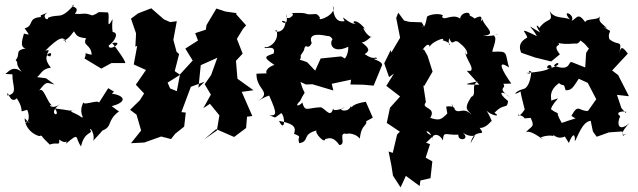

<svg xmlns="http://www.w3.org/2000/svg" viewBox="-27 -597 2773 834"><path d="M173 -257 134 -262C152 -276 155 -298 194 -303C142 -366 213 -381 191 -352C155 -356 208 -387 170 -377C227 -434 252 -445 261 -410C237 -450 241 -386 294 -461C305 -447 303 -435 347 -431C329 -397 370 -405 371 -359C328 -368 354 -372 340 -343L413 -299L457 -323H514C531 -315 476 -393 460 -410C519 -422 446 -369 445 -399C475 -420 491 -458 460 -458C477 -434 454 -443 462 -514C431 -457 452 -526 442 -543C377 -546 417 -545 374 -530C334 -544 343 -534 298 -537C328 -573 265 -565 296 -577C232 -506 234 -541 182 -520C181 -502 150 -526 180 -543C134 -521 155 -538 150 -523C90 -518 123 -485 80 -474C107 -436 99 -448 77 -451C66 -415 62 -391 84 -387C33 -376 65 -363 41 -336C57 -320 35 -325 67 -285C22 -321 1 -270 -7 -276L27 -274C25 -226 54 -191 5 -182C5 -221 14 -139 46 -170C87 -107 45 -108 91 -120C101 -100 102 -66 82 -63C98 -85 116 -41 80 -84C82 -21 153 3 149 -9C165 0 140 -16 189 31C223 18 233 40 230 9C267 37 266 -1 260 27C321 -25 297 1 325 39C340 -31 381 -13 364 -34C366 -47 388 -6 377 15C413 -21 455 -75 418 -30C464 -48 435 -73 491 -114C491 -114 497 -106 458 -136C526 -153 517 -182 459 -190L468 -199L443 -214L403 -151C400 -167 321 -131 338 -158C308 -104 346 -80 327 -88C296 -111 260 -112 300 -120C277 -112 275 -119 211 -126C244 -82 171 -100 234 -145C193 -115 178 -152 202 -137C176 -150 162 -230 140 -200C177 -247 172 -238 210 -230Z M870 -488 867 -468 821 -453 833 -421 778 -386 810 -334 755 -274 741 -201 712 -213 701 -238 755 -272 732 -288 751 -362 740 -372 726 -424 741 -505 712 -501 685 -513 630 -561 573 -539 542 -516 564 -452 561 -394 569 -398 554 -317 607 -293 563 -229 599 -191 580 -161 538 -120 566 -99 586 -30 542 25 600 22 673 -4 716 7 734 -16 773 -47 780 -108 761 -110 802 -220 862 -242 835 -216 845 -314 917 -346 890 -271 862 -231 889 -186 856 -127 885 -146 926 -96 915 -30 859 9 912 -36 990 -2C1008 -15 1025 -28 1042 -41L1046 -90L1069 -93L1023 -198L1074 -205L1003 -256L1005 -247L998 -333L1027 -364L1002 -428L1028 -471L1042 -487L998 -536L1001 -540L952 -547L913 -560C899 -536 884 -512 870 -488Z M1591 -85 1592 -87 1562 -155C1477 -141 1511 -119 1497 -136C1485 -101 1427 -123 1471 -130C1459 -125 1412 -107 1421 -131C1411 -77 1386 -127 1366 -131C1306 -129 1299 -108 1286 -152C1276 -137 1247 -130 1277 -159C1305 -219 1299 -168 1278 -241L1302 -230L1330 -231L1421 -204L1414 -233L1498 -251L1495 -230L1552 -229L1596 -225L1633 -315C1631 -337 1571 -342 1611 -342C1603 -357 1603 -330 1557 -362C1581 -377 1578 -387 1544 -413C1562 -411 1593 -448 1586 -436C1560 -444 1536 -500 1565 -464C1516 -529 1493 -498 1521 -492C1478 -495 1450 -545 1470 -505C1458 -504 1422 -496 1419 -571C1440 -535 1347 -499 1363 -520C1348 -545 1339 -533 1317 -535C1296 -534 1318 -544 1233 -540C1270 -542 1212 -494 1216 -535C1234 -464 1170 -519 1213 -503C1210 -444 1153 -459 1174 -467C1190 -413 1132 -385 1124 -393C1112 -377 1174 -409 1162 -365C1126 -351 1111 -351 1165 -315C1118 -300 1121 -263 1155 -279L1087 -277C1085 -206 1159 -198 1092 -157C1130 -180 1130 -177 1142 -182C1182 -94 1171 -97 1143 -95C1177 -88 1155 -77 1195 -106C1214 -87 1210 -19 1185 -72C1236 -62 1264 -51 1250 -16C1291 1 1261 -7 1273 25C1321 16 1281 -14 1351 -31C1329 -29 1395 45 1385 -4C1379 27 1407 -26 1447 33C1482 32 1434 -30 1485 -14C1468 -17 1512 -24 1536 5C1544 -68 1574 -44 1561 -81C1542 -39 1555 -35 1561 -69ZM1464 -326 1500 -327 1455 -352 1366 -343 1342 -290 1307 -327C1232 -356 1285 -314 1279 -356L1293 -378C1301 -418 1309 -373 1327 -410C1312 -448 1347 -451 1393 -441C1427 -441 1414 -399 1429 -436C1396 -421 1408 -357 1486 -394C1486 -326 1435 -328 1447 -295Z M1818 -477 1805 -500 1751 -502 1728 -508 1703 -542 1694 -519 1711 -433 1673 -369 1670 -379 1642 -322 1663 -262 1684 -277 1651 -224 1711 -178 1667 -129 1653 -63 1710 -25 1698 -13 1679 67 1661 61 1673 121 1680 166 1713 217 1736 167 1796 211 1799 187 1843 177 1851 104 1822 88 1841 29 1824 23 1854 -6C1798 -28 1842 -45 1853 12C1842 -10 1876 -27 1897 13C1899 -30 1909 -9 1964 -12C1961 20 2018 10 1984 -20C2039 15 2049 -37 2017 26C2033 -49 2090 5 2057 -41C2049 -45 2075 -29 2110 -75C2102 -64 2125 -50 2086 -118C2101 -96 2155 -86 2121 -107C2164 -153 2175 -119 2180 -158C2129 -198 2154 -208 2189 -173C2125 -220 2177 -210 2159 -233L2194 -234C2157 -286 2126 -343 2184 -304C2165 -369 2183 -376 2114 -372C2103 -369 2140 -433 2117 -442C2160 -461 2127 -436 2070 -441C2139 -446 2075 -482 2069 -513C2045 -482 2092 -549 2032 -515C2072 -486 2000 -551 2011 -520C2026 -555 1972 -543 1972 -516C1938 -541 1901 -503 1893 -525C1911 -535 1856 -543 1828 -525C1817 -460 1807 -485 1807 -485ZM1916 -104C1889 -77 1882 -72 1842 -85C1871 -134 1798 -123 1823 -153L1812 -225L1816 -224L1852 -286L1830 -355L1814 -383C1795 -363 1835 -427 1840 -392C1839 -411 1912 -441 1896 -422C1951 -407 1914 -380 1924 -431C1943 -387 1941 -439 1973 -407C2022 -369 1996 -339 1993 -380C1992 -337 2048 -293 2006 -284C2013 -287 2030 -291 2001 -289L2055 -229C1989 -230 1979 -229 2049 -244C2015 -227 2047 -186 2020 -176C1983 -120 2007 -119 2022 -98C1977 -145 1960 -79 1935 -147C1944 -93 1969 -143 1911 -134Z M2672 -128 2653 -185 2705 -179 2658 -271 2632 -291 2700 -364C2679 -393 2670 -398 2663 -366C2677 -429 2659 -394 2620 -427C2613 -448 2624 -458 2623 -463C2609 -470 2578 -490 2611 -473C2581 -502 2571 -502 2580 -528C2574 -507 2521 -519 2515 -501C2483 -546 2479 -517 2456 -506C2474 -534 2407 -561 2448 -513C2424 -525 2380 -514 2361 -549C2377 -494 2354 -527 2314 -474C2320 -478 2286 -507 2319 -456C2245 -500 2285 -481 2305 -440C2217 -483 2258 -458 2263 -435C2270 -433 2214 -420 2237 -368L2298 -347L2367 -330L2405 -361C2364 -412 2423 -393 2393 -414C2383 -418 2396 -401 2470 -408C2497 -400 2512 -463 2483 -429C2540 -391 2506 -398 2555 -372C2547 -410 2539 -401 2519 -367L2515 -304L2457 -327C2440 -333 2454 -283 2379 -312C2391 -330 2408 -322 2393 -313C2319 -273 2360 -339 2370 -304C2340 -288 2315 -285 2260 -280C2298 -269 2250 -299 2281 -286C2280 -269 2273 -215 2245 -210C2214 -203 2192 -174 2238 -202C2226 -218 2246 -148 2252 -122C2257 -128 2227 -80 2222 -100C2274 -84 2226 -80 2278 -85C2300 -41 2277 -50 2255 -19C2270 -43 2339 17 2333 8C2293 -1 2374 -15 2377 -4C2372 -26 2389 20 2436 -9C2408 -30 2418 -18 2444 24C2462 -22 2472 -16 2470 17C2481 1 2502 -70 2539 -72C2552 -12 2542 -36 2565 -3L2618 -22L2676 -26L2679 -7L2695 -17C2659 2 2681 -37 2708 -63C2659 -20 2651 -60 2667 -92C2634 -117 2709 -116 2690 -107ZM2364 -159C2377 -157 2345 -195 2401 -236C2424 -217 2420 -242 2430 -205C2456 -204 2462 -217 2487 -255L2526 -237L2563 -166L2527 -115C2486 -114 2486 -149 2455 -94C2476 -75 2493 -92 2413 -63C2376 -127 2417 -92 2373 -117C2383 -123 2341 -105 2397 -170Z"/></svg>

Font: Asimov Aggro
Style: Medium
Weight: 500
Designer: Google
Version: Version 2.000980; 2014